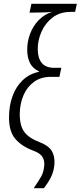

<svg xmlns="http://www.w3.org/2000/svg" viewBox="-20 -780 421 1002"><path d="M156 202Q182 164 195 141Q208 118 211 83Q213 57 201 38Q189 19 153 6Q94 -16 60.5 -54.5Q27 -93 27 -167Q27 -228 45.5 -278.5Q64 -329 99 -362Q134 -395 183 -405L184 -407Q150 -423 136 -452Q122 -481 122 -521Q122 -564 137.5 -604.5Q153 -645 182 -675Q211 -705 252 -718Q221 -715 198 -715L134 -714L144 -760H381L372 -718H349Q293 -718 254.5 -688.5Q216 -659 196.5 -614.5Q177 -570 177 -524Q177 -477 198 -451.5Q219 -426 263 -426H300L290 -379H246Q193 -379 157 -352.5Q121 -326 102.5 -282.5Q84 -239 83 -186Q83 -122 108 -90Q133 -58 189 -37Q233 -20 250 7.5Q267 35 264 78Q261 113 246.5 143Q232 173 209 202Z"/></svg>

Font: Noto Sans ExtraCondensed Light
Style: Italic
Weight: 300
Width: 2
Italic angle: -12°
Designer: Monotype Design Team
Foundry: Monotype Imaging Inc.
Version: Version 2.013; ttfautohint (v1.8.4.7-5d5b)